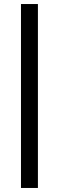

<svg xmlns="http://www.w3.org/2000/svg" viewBox="-20 -733 300 952"><path d="M84 -713H168V199H84Z"/></svg>

Font: Ekushey Bangla
Style: Bold
Weight: 700
Designer: Al Mamun Sumon
Foundry: Al Mamun Sumon
Version: Version 1.0